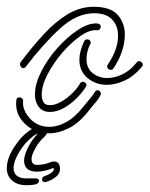

<svg xmlns="http://www.w3.org/2000/svg" viewBox="-68 -383 441 566"><path d="M259 -177Q253 -177 249.5 -182Q246 -187 250 -193Q280 -237 280 -278Q280 -307 262.5 -325.5Q245 -344 210 -344Q158 -344 108.5 -298.5Q59 -253 7 -185Q4 -182 1 -182Q-4 -182 -7.5 -188Q-11 -194 -7 -200Q27 -245 61 -282Q95 -319 131.5 -341Q168 -363 208 -363Q258 -363 279 -339Q300 -315 300 -281Q300 -256 291 -230Q282 -204 266 -181Q263 -177 259 -177ZM79 -53Q58 -53 46.5 -67.5Q35 -82 35 -105Q35 -135 53 -171Q71 -207 99.5 -239.5Q128 -272 159 -293Q190 -314 215 -314Q229 -314 229 -304Q229 -300 226 -296.5Q223 -293 218 -294Q197 -296 169.5 -277Q142 -258 116 -228Q90 -198 72.5 -164.5Q55 -131 55 -104Q55 -91 60 -82Q65 -73 79 -73Q95 -73 113 -83.5Q131 -94 146 -109Q161 -124 168 -137Q171 -142 176 -142Q181 -142 185 -137.5Q189 -133 185 -127Q176 -112 159 -94.5Q142 -77 121 -65Q100 -53 79 -53ZM247 -133Q214 -133 190 -153Q166 -173 166 -207Q166 -219 169.5 -232.5Q173 -246 180 -261Q183 -267 189 -267Q194 -267 197.5 -263Q201 -259 198 -253Q192 -241 189.5 -230Q187 -219 187 -209Q187 -182 205 -167.5Q223 -153 248 -153Q270 -153 293 -164Q316 -175 335 -199Q338 -203 342 -203Q347 -203 351 -197.5Q355 -192 351 -187Q328 -159 300.5 -146Q273 -133 247 -133ZM77 10Q34 10 5 -18.5Q-24 -47 -20 -86Q-20 -96 -10 -96Q-6 -96 -2.5 -92.5Q1 -89 0 -84Q-2 -58 20.5 -33.5Q43 -9 78 -9Q101 -9 127 -23Q153 -37 179 -70Q179 -70 185.5 -78Q192 -86 200 -95.5Q208 -105 211 -111Q214 -117 219 -117Q224 -117 227.5 -112.5Q231 -108 228 -102Q222 -90 212 -79Q202 -68 194 -57Q166 -21 135.5 -5.5Q105 10 77 10ZM11 163Q-17 163 -32.5 149Q-48 135 -48 113Q-48 79 -18 39Q-5 20 14 5.5Q33 -9 44 -9Q71 -9 71 5Q71 12 64 19Q49 33 40.5 46.5Q32 60 27 74Q26 78 25.5 81Q25 84 25 86Q25 103 41 103Q62 103 78 96Q86 93 91 93Q101 93 105 99.5Q109 106 109 115Q109 139 69 153L65 154Q56 154 56 145Q56 139 64 136Q78 131 85.5 124.5Q93 118 90 112Q63 123 41 123Q3 123 3 90Q3 82 6 73Q16 41 43 11Q37 12 22.5 24.5Q8 37 -2 51Q-28 88 -28 112Q-28 143 11 143H37Q47 143 47 150Q47 158 35 161Q29 162 23 162.5Q17 163 11 163Z"/></svg>

Font: Neonderthaw
Style: Regular
Weight: 400
Designer: Robert E. Leuschke
Foundry: Robert E. Leuschke
Version: Version 1.010; ttfautohint (v1.8.3)